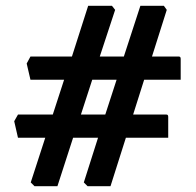

<svg xmlns="http://www.w3.org/2000/svg" viewBox="-20 -690 676 662"><path d="M99 -48 86 -61 136 -215H42L29 -272L42 -295H162L201 -415H85L72 -471L85 -495H228L284 -670H366L377 -656L324 -495H407L464 -670H545L555 -656L504 -495H597Q603 -495 603 -487V-415H477L439 -295H554Q560 -295 560 -287V-215H414L361 -48H282L269 -61L318 -215H232L178 -48ZM259 -295H343L382 -415H298Z"/></svg>

Font: Kreon Light
Style: Regular
Weight: 400
Version: Version 2.002